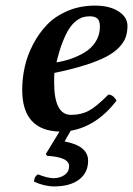

<svg xmlns="http://www.w3.org/2000/svg" viewBox="-20 -459 474 684"><path d="M335.9 -363.8Q335.9 -384.8 327.1 -392.8Q318.4 -400.9 299.8 -400.9Q286.1 -400.9 274.9 -397.5Q263.7 -394 250.2 -383.5Q236.8 -373 225.6 -355.5Q214.4 -337.9 202.6 -307.9Q190.9 -277.8 181.2 -236.8Q206.5 -240.7 231.2 -249Q255.9 -257.3 280.5 -271.7Q305.2 -286.1 320.6 -310.1Q335.9 -334 335.9 -363.8ZM143.1 89.8 191.9 9.8Q59.1 5.9 59.1 -139.2Q59.1 -179.7 68.1 -220.5Q77.1 -261.2 97.7 -300.8Q118.2 -340.3 147.5 -370.8Q176.8 -401.4 220.9 -420.2Q265.1 -439 317.9 -439Q370.6 -439 402.3 -418.5Q434.1 -397.9 434.1 -367.2Q434.1 -344.7 428 -326.9Q421.9 -309.1 404.8 -290.8Q387.7 -272.5 359.1 -257.3Q330.6 -242.2 284.2 -227.3Q237.8 -212.4 173.8 -199.2Q172.9 -191.4 172.9 -165Q172.9 -49.8 232.9 -49.8Q269 -49.8 296.4 -64.5Q323.7 -79.1 366.2 -122.1Q375 -122.1 383.1 -115.5Q391.1 -108.9 395 -100.1Q324.7 -9.3 231.9 6.8L210 44.9Q293.9 60.5 293.9 113.8Q293.9 156.2 261.7 180.7Q229.5 205.1 172.9 205.1Q138.2 205.1 101.1 188Q102.5 168.9 115.2 162.1Q149.9 175.8 170.9 175.8Q192.9 175.8 209.5 164.6Q226.1 153.3 226.1 132.8Q226.1 100.6 147.9 96.2Z"/></svg>

Font: Common Serif SemiBold
Style: Italic
Weight: 600
Italic angle: -12°
Designer: Philipp H. Poll, Khaled Hosny
Foundry: Stefan Peev, Context Ltd.
Version: Version 1.026